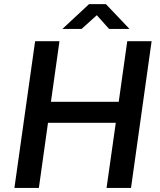

<svg xmlns="http://www.w3.org/2000/svg" viewBox="-20 -926 790 946"><path d="M51 0 153 -723H273L231 -424.5H565L607 -723H727L625.5 0H505L550.5 -321H216.5L171.5 0ZM287.5 -783.5 418.5 -905.5H502L618 -783.5H517.5L457 -851L382 -783.5Z"/></svg>

Font: Public Sans Thin SemiBold
Style: Italic
Weight: 600
Italic angle: -8°
Version: Version 2.001